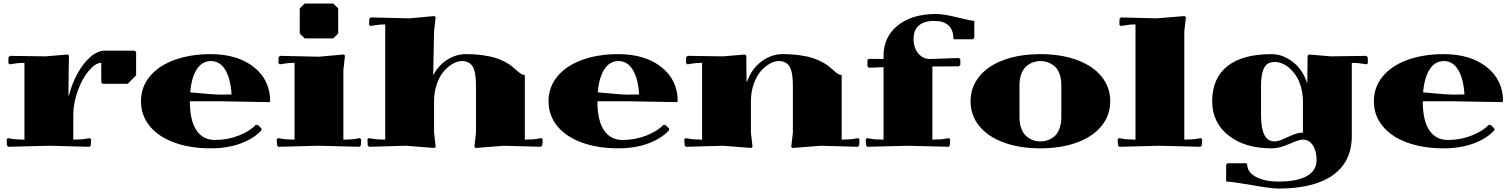

<svg xmlns="http://www.w3.org/2000/svg" viewBox="-20 -840 8651 1100"><path d="M120.1 -480Q83 -480 51.8 -474.1L36.1 -471.2L27.8 -478L28.8 -512.2L37.1 -520L240.2 -517.1L368.2 -527.8L375 -521Q374.5 -516.1 373.3 -413.3Q372.1 -310.5 372.1 -293H375Q392.1 -361.3 424.6 -419.9Q457 -478.5 498.5 -514.2Q540 -549.8 580.1 -549.8H752L759.8 -542V-408.2L711.9 -359.9H567.9L560.1 -368.2V-480Q527.8 -480 490.5 -437Q453.1 -394 426.5 -322.8Q399.9 -251.5 399.9 -180.2V-40Q446.8 -40 478 -45.9L494.1 -48.8L502 -42L500 -6.8L492.2 1L259.8 -4.9L27.8 1L20 -6.8L18.1 -42L25.9 -48.8L42 -45.9Q73.2 -40 120.1 -40Z M1306.6 -298.8Q1301.3 -388.7 1270.8 -439.5Q1240.2 -490.2 1188.5 -490.2Q1137.7 -490.2 1107.2 -442.6Q1076.7 -395 1069.8 -311Q1075.7 -310.5 1117.7 -306.6Q1159.7 -302.7 1191.4 -300.3Q1223.1 -297.9 1237.8 -297.9Q1273.4 -297.9 1306.6 -298.8ZM1522.5 -254.9Q1277.8 -259.8 1237.8 -259.8H1067.9Q1067.9 -149.4 1105.2 -93.8Q1142.6 -38.1 1211.9 -38.1Q1283.7 -38.1 1348.1 -63.5Q1412.6 -88.9 1444.8 -124L1455.6 -125L1477.5 -105L1478.5 -94.2Q1434.6 -45.9 1358.9 -18.1Q1283.2 9.8 1187.5 9.8Q1068.4 9.8 977.5 -23.7Q886.7 -57.1 837.2 -118.4Q787.6 -179.7 787.6 -259.8Q787.6 -339.8 837.6 -401.4Q887.7 -462.9 978.8 -496.3Q1069.8 -529.8 1187.5 -529.8Q1340.8 -529.8 1434.3 -455.6Q1527.8 -381.3 1527.8 -259.8Z M1697.3 -792 1725.6 -819.8H1889.2L1917.5 -792V-647.9L1889.2 -620.1H1725.6L1697.3 -647.9ZM1667.5 -480Q1630.4 -480 1599.1 -474.1L1583.5 -471.2L1575.2 -478L1576.2 -512.2L1584.5 -520L1807.1 -515.1L1949.2 -527.8L1956.5 -521Q1947.3 -446.8 1947.3 -439.9V-40Q1994.1 -40 2025.4 -45.9L2041.5 -48.8L2049.3 -42L2047.4 -6.8L2039.6 1L1807.1 -4.9L1575.2 1L1567.4 -6.8L1565.4 -42L1573.2 -48.8L1589.4 -45.9Q1620.6 -40 1667.5 -40Z M2466.8 -80.1Q2466.8 -73.2 2476.1 1L2468.8 7.8L2307.1 -4.9L2094.7 1L2086.9 -6.8L2085 -42L2092.8 -48.8L2108.9 -45.9Q2140.1 -40 2187 -40V-700.2Q2152.3 -700.2 2118.7 -693.8L2103 -690.9L2094.7 -698.2L2095.7 -731.9L2104 -740.2L2326.7 -734.9L2468.8 -748L2476.1 -741.2Q2466.8 -667 2466.8 -660.2L2461.9 -412.1H2463.9Q2493.7 -467.8 2543.9 -498.8Q2594.2 -529.8 2647 -529.8Q2702.6 -529.8 2748.8 -523.2Q2794.9 -516.6 2825 -506.1Q2855 -495.6 2878.4 -482.7Q2901.9 -469.7 2916.7 -457Q2931.6 -444.3 2943.4 -433.8Q2955.1 -423.3 2965.6 -416.7Q2976.1 -410.2 2986.8 -410.2V-40Q3033.7 -40 3064.9 -45.9L3081.1 -48.8L3088.9 -42L3086.9 -6.8L3079.1 1L2866.7 -4.9L2705.1 7.8L2697.8 1Q2707 -73.2 2707 -80.1V-350.1Q2707 -428.7 2687.5 -459.5Q2668 -490.2 2627 -490.2Q2601.6 -490.2 2574.2 -474.9Q2546.9 -459.5 2522.7 -431.6Q2498.5 -403.8 2482.7 -358.6Q2466.8 -313.5 2466.8 -259.8Z M3641.6 -298.8Q3636.2 -388.7 3605.7 -439.5Q3575.2 -490.2 3523.4 -490.2Q3472.7 -490.2 3442.1 -442.6Q3411.6 -395 3404.8 -311Q3410.6 -310.5 3452.6 -306.6Q3494.6 -302.7 3526.4 -300.3Q3558.1 -297.9 3572.8 -297.9Q3608.4 -297.9 3641.6 -298.8ZM3857.4 -254.9Q3612.8 -259.8 3572.8 -259.8H3402.8Q3402.8 -149.4 3440.2 -93.8Q3477.5 -38.1 3546.9 -38.1Q3618.7 -38.1 3683.1 -63.5Q3747.6 -88.9 3779.8 -124L3790.5 -125L3812.5 -105L3813.5 -94.2Q3769.5 -45.9 3693.8 -18.1Q3618.2 9.8 3522.5 9.8Q3403.3 9.8 3312.5 -23.7Q3221.7 -57.1 3172.1 -118.4Q3122.6 -179.7 3122.6 -259.8Q3122.6 -339.8 3172.6 -401.4Q3222.7 -462.9 3313.7 -496.3Q3404.8 -529.8 3522.5 -529.8Q3675.8 -529.8 3769.3 -455.6Q3862.8 -381.3 3862.8 -259.8Z M4282.2 -80.1Q4282.2 -73.2 4291.5 1L4284.2 7.8L4122.6 -4.9L3910.2 1L3902.3 -6.8L3900.4 -42L3908.2 -48.8L3924.3 -45.9Q3955.6 -40 4002.4 -40V-480Q3965.3 -480 3934.1 -474.1L3918.5 -471.2L3910.2 -478L3911.1 -512.2L3919.4 -520L4122.6 -517.1L4248.5 -527.8L4255.4 -521Q4255.4 -517.6 4256.3 -448.7Q4257.3 -379.9 4257.3 -373H4260.3Q4287.1 -447.3 4343.5 -488.5Q4399.9 -529.8 4462.4 -529.8Q4518.1 -529.8 4564.2 -523.2Q4610.4 -516.6 4640.4 -506.1Q4670.4 -495.6 4693.8 -482.7Q4717.3 -469.7 4732.2 -457Q4747.1 -444.3 4758.8 -433.8Q4770.5 -423.3 4781 -416.7Q4791.5 -410.2 4802.2 -410.2V-40Q4849.1 -40 4880.4 -45.9L4896.5 -48.8L4904.3 -42L4902.3 -6.8L4894.5 1L4682.1 -4.9L4520.5 7.8L4513.2 1Q4522.5 -73.2 4522.5 -80.1V-350.1Q4522.5 -428.7 4502.9 -459.5Q4483.4 -490.2 4442.4 -490.2Q4417 -490.2 4389.6 -474.9Q4362.3 -459.5 4338.1 -431.6Q4314 -403.8 4298.1 -358.6Q4282.2 -313.5 4282.2 -259.8Z M5042 -455.1 4958 -452.1 4949.7 -460V-496.1L4958 -502.9L5042 -502V-520Q5042 -628.4 5123.5 -694.1Q5205.1 -759.8 5341.8 -759.8Q5386.7 -759.8 5463.4 -740.7Q5540 -721.7 5562 -720.2V-623L5553.7 -615.2H5446.8L5441.9 -620.1Q5441.9 -668.9 5413.8 -694.6Q5385.7 -720.2 5332 -720.2Q5274.4 -720.2 5244.1 -693.8Q5213.9 -667.5 5213.9 -617.2Q5213.9 -566.4 5240.5 -534.2Q5267.1 -502 5310.1 -502L5473.6 -507.8L5481.9 -500V-467.8L5473.6 -460L5321.8 -459V-40Q5368.7 -40 5399.9 -45.9L5416 -48.8L5423.8 -42L5421.9 -6.8L5414.1 1L5181.6 -4.9L4949.7 1L4941.9 -6.8L4939.9 -42L4947.8 -48.8L4963.9 -45.9Q4995.1 -40 5042 -40Z M6150.4 -23.7Q6059.6 9.8 5940.4 9.8Q5821.3 9.8 5730.5 -23.7Q5639.6 -57.1 5590.1 -118.4Q5540.5 -179.7 5540.5 -259.8Q5540.5 -339.8 5590.1 -401.4Q5639.6 -462.9 5730.5 -496.3Q5821.3 -529.8 5940.4 -529.8Q6059.6 -529.8 6150.4 -496.3Q6241.2 -462.9 6291 -401.4Q6340.8 -339.8 6340.8 -259.8Q6340.8 -179.7 6291 -118.4Q6241.2 -57.1 6150.4 -23.7ZM5940.4 -490.2Q5919.4 -490.2 5899.7 -483.4Q5879.9 -476.6 5861.6 -461.7Q5843.3 -446.8 5832 -418Q5820.8 -389.2 5820.8 -350.1V-169.9Q5820.8 -130.9 5832 -102.1Q5843.3 -73.2 5861.6 -58.3Q5879.9 -43.5 5899.7 -36.6Q5919.4 -29.8 5940.4 -29.8Q5962.4 -29.8 5982.2 -36.6Q6002 -43.5 6020.3 -58.3Q6038.6 -73.2 6049.6 -102.1Q6060.5 -130.9 6060.5 -169.9V-350.1Q6060.5 -389.2 6049.6 -418Q6038.6 -446.8 6020.3 -461.7Q6002 -476.6 5982.2 -483.4Q5962.4 -490.2 5940.4 -490.2Z M6485.4 -700.2Q6450.7 -700.2 6417 -693.8L6401.4 -690.9L6393.1 -698.2L6394 -731.9L6402.3 -740.2L6605.5 -734.9L6767.1 -748L6774.4 -741.2Q6765.1 -667 6765.1 -660.2V-40Q6812 -40 6843.3 -45.9L6859.4 -48.8L6867.2 -42L6865.2 -6.8L6857.4 1L6625 -4.9L6393.1 1L6385.3 -6.8L6383.3 -42L6391.1 -48.8L6407.2 -45.9Q6438.5 -40 6485.4 -40Z M7444.8 -80.1V-259.8Q7444.3 -302.7 7433.8 -340.3Q7423.3 -377.9 7406.7 -403.8Q7390.1 -429.7 7368.9 -448.5Q7347.7 -467.3 7326.2 -476.1Q7304.7 -484.9 7284.7 -484.9Q7257.3 -484.9 7240.5 -473.1Q7223.6 -461.4 7214.1 -430.2Q7204.6 -398.9 7204.6 -345.2V-180.2Q7204.6 -29.8 7281.7 -29.8Q7302.2 -29.8 7329.3 -42.2Q7356.4 -54.7 7386.7 -67.4Q7417 -80.1 7444.8 -80.1ZM7724.6 -480V-60.1Q7724.6 85.9 7616.9 163.1Q7509.3 240.2 7304.7 240.2Q7263.2 240.2 7149.9 220.2Q7036.6 200.2 7004.9 200.2V103L7012.7 95.2H7119.6L7125 100.1Q7125 145 7174.3 172.6Q7223.6 200.2 7304.7 200.2Q7411.1 200.2 7467 168.7Q7522.9 137.2 7522.9 77.1Q7522.9 24.9 7501.5 -7.6Q7480 -40 7444.8 -40Q7424.8 -40 7396.5 -27.6Q7368.2 -15.1 7333.7 -2.7Q7299.3 9.8 7264.6 9.8Q7111.3 9.8 7018.1 -64.2Q6924.8 -138.2 6924.8 -259.8Q6924.8 -391.6 7011.7 -460.7Q7098.6 -529.8 7264.6 -529.8Q7328.6 -529.8 7386 -485.8Q7443.4 -441.9 7468.8 -363.8L7469.7 -373Q7469.7 -379.9 7470.7 -448.7Q7471.7 -517.6 7471.7 -521L7479 -527.8L7605 -517.1L7807.6 -520L7815.9 -512.2L7816.9 -478L7808.6 -471.2L7793 -474.1Q7761.7 -480 7724.6 -480Z M8370.1 -298.8Q8364.7 -388.7 8334.2 -439.5Q8303.7 -490.2 8252 -490.2Q8201.2 -490.2 8170.7 -442.6Q8140.1 -395 8133.3 -311Q8139.2 -310.5 8181.2 -306.6Q8223.1 -302.7 8254.9 -300.3Q8286.6 -297.9 8301.3 -297.9Q8336.9 -297.9 8370.1 -298.8ZM8585.9 -254.9Q8341.3 -259.8 8301.3 -259.8H8131.3Q8131.3 -149.4 8168.7 -93.8Q8206.1 -38.1 8275.4 -38.1Q8347.2 -38.1 8411.6 -63.5Q8476.1 -88.9 8508.3 -124L8519 -125L8541 -105L8542 -94.2Q8498 -45.9 8422.4 -18.1Q8346.7 9.8 8251 9.8Q8131.8 9.8 8041 -23.7Q7950.2 -57.1 7900.6 -118.4Q7851.1 -179.7 7851.1 -259.8Q7851.1 -339.8 7901.1 -401.4Q7951.2 -462.9 8042.2 -496.3Q8133.3 -529.8 8251 -529.8Q8404.3 -529.8 8497.8 -455.6Q8591.3 -381.3 8591.3 -259.8Z"/></svg>

Font: Yokawerad
Style: Regular
Weight: 500
Designer: gluk
Foundry: gluk
Version: Version 0.79